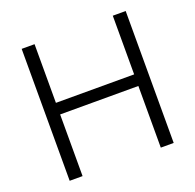

<svg xmlns="http://www.w3.org/2000/svg" viewBox="-125 -840 988 971"><g transform="rotate(-20 369.0 -355.0)"><path d="M648.9 -710V0H579.5V-331.8H158.5V0H89.1V-710H158.5V-394.2H579.5V-710Z"/></g></svg>

Font: Raleway Thin
Style: Regular
Weight: 100
Designer: Matt McInerney, Pablo Impallari, Rodrigo Fuenzalida
Foundry: Matt McInerney, Pablo Impallari, Rodrigo Fuenzalida
Version: Version 4.026